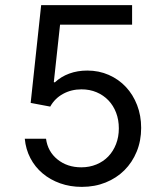

<svg xmlns="http://www.w3.org/2000/svg" viewBox="-20 -720 640 750"><path d="M159.8 -178H76.8Q80.6 -137 98.6 -102.4Q116.6 -67.8 146.3 -42.8Q176 -17.8 215 -3.9Q254 10 299.6 10Q350.2 10 392.6 -7.1Q435 -24.2 465.8 -54.8Q496.6 -85.4 514 -127.8Q531.4 -170.2 531.4 -220.4Q531.4 -268.4 515.6 -309.4Q499.8 -350.4 471.7 -380.4Q443.6 -410.4 404.9 -427.4Q366.2 -444.4 321 -444.4Q282.6 -444.4 250.4 -432.5Q218.2 -420.6 194.2 -398.2L190.2 -399.2L214.6 -623.6H496V-700H140.8L99.8 -318L176.2 -303.6Q194 -335.6 226.3 -353.3Q258.6 -371 298.4 -371Q330.6 -371 357.4 -359.6Q384.2 -348.2 403.5 -328Q422.8 -307.8 433.5 -279.9Q444.2 -252 444.2 -218.6Q444.2 -185.2 433.3 -157.2Q422.4 -129.2 403.2 -109.1Q384 -89 356.8 -77.7Q329.6 -66.4 297.6 -66.4Q242.8 -66.4 204.7 -97.1Q166.6 -127.8 159.8 -178Z"/></svg>

Font: CommitMonoV143 ExtLt
Style: Regular
Weight: 200
Monospace: yes
Designer: Eigil Nikolajsen
Foundry: Eigil Nikolajsen
Version: Version 1.143